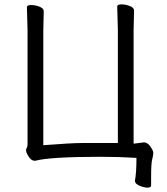

<svg xmlns="http://www.w3.org/2000/svg" viewBox="-20 -728 765 878"><path d="M591 -71 638 -77Q658 -77 674 -48Q681 -37 681 -27.5Q681 -18 676 0.5Q671 19 671 82V120Q671 130 654.5 130Q638 130 617.5 121Q597 112 597 99V98Q604 63 604 -6Q526 -11 441 -11Q210 -11 142 7H138Q120 7 105 -22Q99 -33 99 -40Q99 -47 102.5 -52.5Q106 -58 106 -70V-589L103 -695Q103 -705 122 -705Q141 -705 160.5 -697.5Q180 -690 180 -677L178 -588V-64Q308 -74 353 -74H519V-592L516 -698Q516 -708 535 -708Q554 -708 573.5 -700.5Q593 -693 593 -680L591 -591Z"/></svg>

Font: ToneOZ-Pinyin-WenKai-Regular
Style: Regular
Weight: 400
Designer: Fontworks Inc.
Foundry: ToneOZ
Version: Version 0.240331